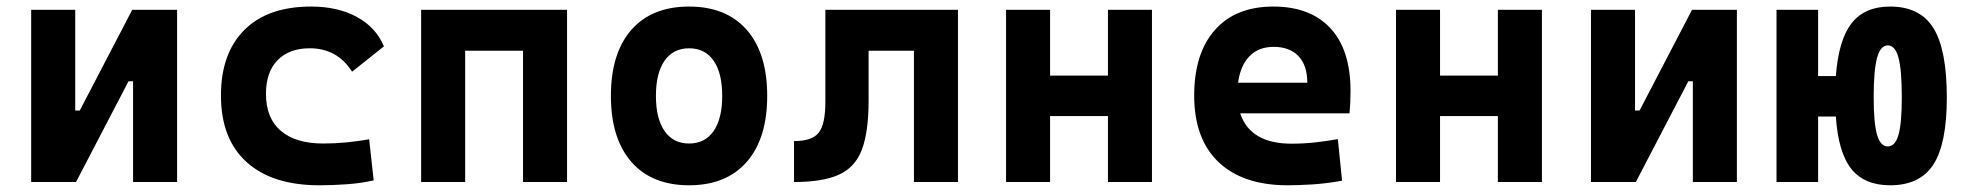

<svg xmlns="http://www.w3.org/2000/svg" viewBox="-20 -547 5899 577"><path d="M73.7 0V-517.6H206.1V-214.8H219.7L377.4 -517.6H512.2V0H379.9V-302.7H366.2L208.5 0Z M939.5 9.8Q798.3 9.8 721.2 -59.8Q644 -129.4 644 -259.8Q644 -386.7 714.4 -457Q784.7 -527.3 915 -527.3Q995.1 -527.3 1052.5 -496.1Q1109.9 -464.8 1133.8 -407.7L1038.1 -331.5Q993.2 -401.9 911.1 -401.9Q849.1 -401.9 814.2 -366.2Q779.3 -330.6 779.3 -264.6Q779.3 -191.9 824 -153.8Q868.7 -115.7 951.2 -115.7Q986.3 -115.7 1021.2 -119.1Q1056.2 -122.6 1089.4 -128.4L1103 -4.9Q1063.5 3.9 1021.5 6.8Q979.5 9.8 939.5 9.8Z M1551.8 0V-394.5H1377.9V0H1245.6V-517.6H1684.1V0Z M2050.8 9.8Q1939 9.8 1877.4 -60.5Q1815.9 -130.9 1815.9 -258.8Q1815.9 -387.2 1877.4 -457.3Q1939 -527.3 2050.8 -527.3Q2162.6 -527.3 2224.1 -457.3Q2285.6 -387.2 2285.6 -258.8Q2285.6 -130.9 2224.1 -60.5Q2162.6 9.8 2050.8 9.8ZM2050.8 -115.7Q2098.6 -115.7 2124.5 -153.1Q2150.4 -190.4 2150.4 -258.8Q2150.4 -327.6 2124.5 -364.7Q2098.6 -401.9 2050.8 -401.9Q2003.4 -401.9 1977.3 -364.7Q1951.2 -327.6 1951.2 -258.8Q1951.2 -190.4 1977.3 -153.1Q2003.4 -115.7 2050.8 -115.7Z M2366.2 0V-123Q2420.4 -123 2440.4 -148.2Q2460.4 -173.3 2460.4 -241.2V-517.6H2858.9V0H2726.6V-394.5H2590.3V-244.6Q2590.3 -150.4 2570.1 -97.2Q2549.8 -43.9 2501 -22Q2452.1 0 2366.2 0Z M3309.6 0V-198.2H3135.7V0H3003.4V-517.6H3135.7V-319.8H3309.6V-517.6H3441.9V0Z M3849.6 9.8Q3715.3 9.8 3642.1 -59.8Q3568.8 -129.4 3568.8 -259.8Q3568.8 -386.7 3631.1 -457Q3693.4 -527.3 3806.6 -527.3Q3917.5 -527.3 3978 -462.4Q4038.6 -397.5 4038.6 -273.4Q4038.6 -238.3 4035.6 -206.5H3707Q3737.3 -115.2 3861.3 -115.2Q3896.5 -115.2 3930.7 -118.9Q3964.8 -122.6 4000.5 -128.9L4013.2 -3.9Q3963.4 4.9 3922.4 7.3Q3881.3 9.8 3849.6 9.8ZM3700.7 -298.3H3908.7Q3908.7 -350.6 3882.1 -378.4Q3855.5 -406.2 3807.6 -406.2Q3762.7 -406.2 3735.1 -378.2Q3707.5 -350.1 3700.7 -298.3Z M4481.4 0V-198.2H4307.6V0H4175.3V-517.6H4307.6V-319.8H4481.4V-517.6H4613.8V0Z M4761.2 0V-517.6H4893.6V-214.8H4907.2L5064.9 -517.6H5199.7V0H5067.4V-302.7H5053.7L4896 0Z M5660.2 9.8Q5583 9.8 5543.7 -39.3Q5504.4 -88.4 5497.1 -196.8H5443.8V0H5318.8V-517.6H5443.8V-318.4H5497.1Q5505.4 -427.7 5544.7 -477.5Q5584 -527.3 5660.2 -527.3Q5750 -527.3 5790.3 -462.6Q5830.6 -397.9 5830.6 -253.9Q5830.6 -115.2 5790.3 -52.7Q5750 9.8 5660.2 9.8ZM5653.3 -106.9Q5675.3 -106.9 5685.3 -141.6Q5695.3 -176.3 5695.3 -253.9Q5695.3 -336.9 5685.3 -373.8Q5675.3 -410.6 5653.3 -410.6Q5631.3 -410.6 5621.1 -373.8Q5610.8 -336.9 5610.8 -253.9Q5610.8 -176.3 5621.1 -141.6Q5631.3 -106.9 5653.3 -106.9Z"/></svg>

Font: Cascadia Mono PL
Style: Bold
Weight: 700
Monospace: yes
Designer: Aaron Bell
Foundry: Saja Typeworks
Version: Version 2404.023; ttfautohint (v1.8.4)